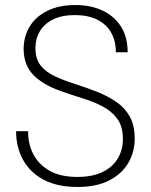

<svg xmlns="http://www.w3.org/2000/svg" viewBox="-20 -732 601 764"><path d="M288 12Q208 12 153.5 -17Q99 -46 71.5 -96.5Q44 -147 44 -210H92Q91 -161 112 -119.5Q133 -78 176.5 -53Q220 -28 288 -28Q349 -28 389 -48Q429 -68 449 -102Q469 -136 469 -178Q469 -229 446.5 -259.5Q424 -290 387.5 -309Q351 -328 306.5 -341.5Q262 -355 218 -371Q149 -396 112 -434.5Q75 -473 74 -536Q74 -586 97.5 -625.5Q121 -665 167.5 -688.5Q214 -712 280 -712Q341 -712 388 -690Q435 -668 461.5 -626Q488 -584 488 -524H441Q441 -570 421.5 -603.5Q402 -637 365.5 -654.5Q329 -672 278 -672Q226 -672 191 -654.5Q156 -637 138.5 -607.5Q121 -578 121 -540Q121 -497 142 -471Q163 -445 198.5 -428.5Q234 -412 278 -398Q322 -384 368 -366Q410 -349 443.5 -326Q477 -303 496.5 -268Q516 -233 516 -180Q516 -128 491 -84.5Q466 -41 415.5 -14.5Q365 12 288 12Z"/></svg>

Font: DM Sans 20pt ExtraLight
Style: Regular
Weight: 250
Version: Version 4.004;gftools[0.9.30]